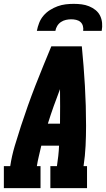

<svg xmlns="http://www.w3.org/2000/svg" viewBox="-30 -975 550 995"><path d="M-10 0V-114H23Q31 -167 46.5 -219Q62 -271 79 -323Q96 -375 114.5 -427Q133 -479 153 -530.5Q173 -582 194 -633Q215 -684 236 -735H394Q399 -684 403 -633Q407 -582 410 -530.5Q413 -479 414.5 -427Q416 -375 416 -323Q416 -271 413.5 -219Q411 -167 403 -114H421V0H231V-114H265Q269 -140 272 -166.5Q275 -193 276 -220H184Q178 -193 171.5 -166.5Q165 -140 161 -114H180V0ZM218 -334H281Q282 -379 281.5 -424Q281 -469 281 -513Q264 -469 248 -424Q232 -379 218 -334ZM161 -815Q165 -836 173 -856.5Q181 -877 195.5 -894Q210 -911 229 -923Q248 -935 268.5 -942.5Q289 -950 310 -952.5Q331 -955 352 -955Q373 -955 393 -952.5Q413 -950 431.5 -942.5Q450 -935 465 -923Q480 -911 488.5 -894Q497 -877 499 -856.5Q501 -836 497 -815H401Q403 -828 399.5 -840.5Q396 -853 387 -861Q378 -869 365 -872Q352 -875 339 -875Q326 -875 312 -872Q298 -869 286 -861Q274 -853 266.5 -840.5Q259 -828 257 -815Z"/></svg>

Font: Iosevka Curly Slab Heavy
Style: Italic
Weight: 900
Italic angle: -9°
Monospace: yes
Designer: Belleve Invis
Foundry: Belleve Invis
Version: Version 22.1.2; ttfautohint (v1.8.4)